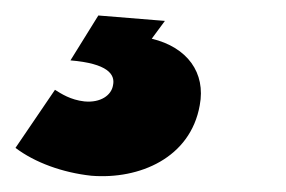

<svg xmlns="http://www.w3.org/2000/svg" viewBox="-59 -27 370 248"><path d="M59 200C121 205 187 177 199 109C207 67 183 34 137 23L154 0L68 -7L32 51C80 55 90 69 87 83C85 96 71 106 50 104C32 102 20 94 12 89L-39 164C-14 183 22 196 59 200Z"/></svg>

Font: Fixel Display 20240404 ExBold
Style: Italic
Weight: 800
Italic angle: -10°
Designer: AlfaBravo + MacPaw
Foundry: Kyrylo Tkachov, Marchela Mozhyna, Serhii Makarenko, Maria Weinstein, Zakhar Kryvoshyya
Version: Version 1.211;Glyphs 3.2 (3225)